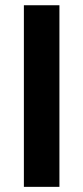

<svg xmlns="http://www.w3.org/2000/svg" viewBox="-20 -726 323 746"><path d="M210.9 0H72.8V-705.6H210.9Z"/></svg>

Font: Bpm'online Open Sans
Style: Bold
Weight: 700
Foundry: Ascender Corporation
Version: Version 1.10